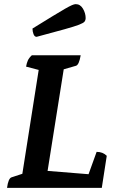

<svg xmlns="http://www.w3.org/2000/svg" viewBox="-20 -908 599 928"><path d="M14 0Q20 -46 36 -51L88 -68L167 -570L106 -586Q109 -603 114.5 -615.5Q120 -628 134 -641H370Q362 -594 347 -590L288 -573L210 -82L408 -66L447 -174Q477 -174 496 -155L472 0ZM157 -730Q147 -730 142 -743Q137 -756 137 -770Q197 -807 234.5 -830Q272 -853 294 -865.5Q316 -878 327.5 -883Q339 -888 346 -888Q368 -888 381 -866Q394 -844 394 -820Q394 -811 389 -804Q384 -797 362 -788.5Q340 -780 291.5 -766.5Q243 -753 157 -730Z"/></svg>

Font: Petrona
Style: Bold Italic
Weight: 700
Italic angle: -9°
Designer: Ringo R. Seeber
Foundry: Ringo R. Seeber
Version: Version 2.001; ttfautohint (v1.8.3)